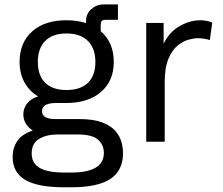

<svg xmlns="http://www.w3.org/2000/svg" viewBox="-20 -629 991 852"><path d="M265.1 202.1Q147.5 202.1 91.8 169.2Q36.1 136.2 36.1 67.4Q36.1 28.3 56.2 -2.4Q76.2 -33.2 125.5 -49.8Q106.9 -61 95.2 -79.6Q83.5 -98.1 83.5 -121.1Q83.5 -148.4 100.6 -170.2Q117.7 -191.9 149.4 -201.2Q110.4 -224.1 88.6 -263.4Q66.9 -302.7 66.9 -355Q66.9 -439.5 122.3 -489.3Q177.7 -539.1 274.9 -539.1Q322.8 -539.1 361.8 -526.4V-536.1Q361.8 -567.9 385.3 -588.6Q408.7 -609.4 439.9 -609.4H503.4V-541H451.2Q436 -541 431.4 -535.6Q426.8 -530.3 426.8 -514.2V-490.7Q484.9 -440.9 484.9 -354Q484.9 -270 428 -220.9Q371.1 -171.9 273.4 -171.9H228Q166.5 -171.9 166.5 -135.3Q166.5 -100.6 226.1 -100.6H331.5Q394 -100.6 432.4 -86.2Q470.7 -71.8 491 -49.1Q511.2 -26.4 518.6 0Q525.9 26.4 525.9 50.3Q525.9 127.9 469.7 165Q413.6 202.1 295.4 202.1ZM274.9 -229.5Q336.9 -229.5 370.1 -261.5Q403.3 -293.5 403.3 -354Q403.3 -414.1 370.1 -447.3Q336.9 -480.5 274.9 -480.5Q213.4 -480.5 180.7 -447.5Q147.9 -414.6 147.9 -354Q147.9 -293.5 180.7 -261.5Q213.4 -229.5 274.9 -229.5ZM265.1 136.7H295.4Q440.9 136.7 440.9 49.8Q440.9 13.7 414.8 -9.3Q388.7 -32.2 325.7 -32.2H234.9Q186 -32.2 153.3 -12.5Q120.6 7.3 120.6 52.2Q120.6 95.2 156 116Q191.4 136.7 265.1 136.7Z M628.9 0V-527.3H706.1V-434.6Q730.5 -486.3 776.4 -512.7Q822.3 -539.1 869.1 -539.1Q883.3 -539.1 896.7 -536.6Q910.2 -534.2 921.9 -528.3L911.1 -451.2Q884.3 -459.5 857.9 -459.5Q841.3 -459.5 816.7 -452.9Q792 -446.3 767.8 -426.5Q743.7 -406.7 727.3 -367.7Q710.9 -328.6 710.9 -263.7V0Z"/></svg>

Font: Schibsted Grotesk
Style: Regular
Weight: 400
Designer: Bakken & Baeck AS, Henrik Kongsvoll
Foundry: Schibsted ASA
Version: Version 1.100; ttfautohint (v1.8.4.7-5d5b);gftools[0.9.25]